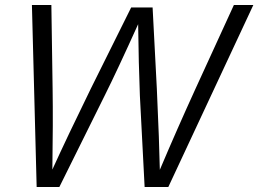

<svg xmlns="http://www.w3.org/2000/svg" viewBox="-20 -750 1036 770"><path d="M996 -730 655 0H560L541 -366Q536 -493 534 -653Q450 -467 400 -367L218 0H127L108 -730H186L191 -394Q193 -258 190 -70Q250 -202 344 -394L506 -720H592L609 -394Q619 -175 621 -69Q690 -232 764 -394L918 -730Z"/></svg>

Font: Nacelle Light
Style: Italic
Weight: 300
Italic angle: -12°
Designer: Sora Sagano
Foundry: Sora Sagano
Version: Version 1.000;FEAKit 1.0